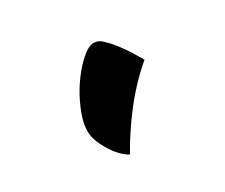

<svg xmlns="http://www.w3.org/2000/svg" viewBox="-64 -914 729 622"><g transform="rotate(30 300.0 -602.5)"><path d="M331 -757Q346 -677 376 -604Q406 -531 444 -467Q427 -457 405.5 -452.5Q384 -448 361 -448Q326 -448 304.5 -455.5Q283 -463 260 -484Q239 -504 217 -536Q195 -568 179 -605Q163 -642 157 -677Q152 -706 161 -721.5Q170 -737 190 -742Q216 -750 250 -753.5Q284 -757 331 -757Z"/></g></svg>

Font: Recursive Mn Csl St Blk
Style: Regular
Weight: 900
Monospace: yes
Version: Version 1.079;hotconv 1.0.112;makeotfexe 2.5.65598; ttfautoh